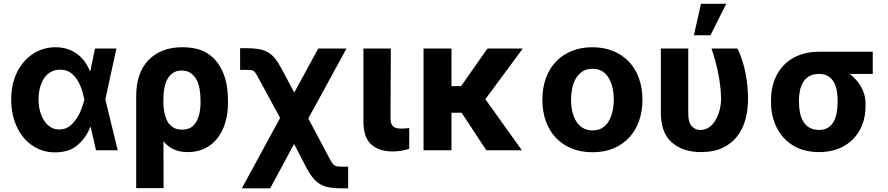

<svg xmlns="http://www.w3.org/2000/svg" viewBox="-20 -806 4764 1030"><path d="M71.7 -419Q87.4 -450.6 109 -475.3Q130.7 -500 157 -517.2Q183.2 -534.4 213.8 -543.5Q244.3 -552.6 277.7 -552.6Q310.4 -552.6 338.8 -543.9Q367.2 -535.2 390.6 -518.6Q414.1 -502.1 432.2 -478.3Q450.3 -454.5 462 -424.7H464.5L489.7 -545.5H604.4L545.1 -272.7L611.5 0H495L466.6 -124.3H463.8Q452.8 -95.2 435.9 -71.4Q419 -47.6 395.6 -27.3Q369.7 -5.3 339.1 3Q308.6 11.4 275.2 11.4Q240.8 11.4 210.8 2.1Q180.8 -7.1 153.8 -25.2Q127.1 -43 106.2 -68.4Q85.2 -93.8 70.5 -125.4Q55.8 -157 47.9 -194.1Q40.1 -231.2 40.1 -272.7Q40.1 -355.1 71.7 -419ZM217.7 -157.7Q248.6 -111.5 297.6 -111.5Q316.1 -111.5 332.6 -117.7Q349.1 -123.9 363.3 -137.4Q392 -165.1 407.5 -199Q422.9 -233 432.5 -271.3L432.9 -272.7L432.5 -274.1Q427.9 -293 422.9 -310.9Q418 -328.8 410.9 -345.7Q403.8 -362.6 393.8 -378.2Q383.9 -393.8 369 -407.7Q343 -432.2 302.2 -432.2Q280.9 -432.2 264 -425.4Q247.2 -418.7 234.4 -407.1Q221.6 -395.6 212.5 -380Q203.5 -364.3 197.8 -346.8Q192.1 -329.2 189.5 -310.5Q186.8 -291.9 186.8 -273.8Q186.8 -204.2 217.7 -157.7Z M710.6 203.1V-288.4Q710.6 -417.3 777.7 -484.7Q844.8 -552.6 958.1 -552.6Q1047.9 -552.6 1101.6 -513.8Q1131 -492.5 1150.6 -464.1Q1170.1 -435.7 1181.8 -403.4Q1193.5 -371.1 1198.3 -336.3Q1203.1 -301.5 1203.1 -267V-257.1Q1203.1 -197.1 1188.4 -147.9Q1173.7 -98.7 1145.8 -63.6Q1117.9 -28.4 1077.9 -9.2Q1038 9.9 987.6 9.9Q942.8 9.9 911.2 -5.1Q879.6 -20.2 856.9 -47.9L857.6 203.1ZM856.5 -251.8Q856.9 -235.8 859 -219.8Q861.2 -203.8 865.8 -186.8Q870 -170.5 877.3 -156.6Q884.6 -142.8 895.6 -132.5Q906.6 -122.2 921.5 -116.3Q936.4 -110.4 956 -110.4Q995.4 -110.4 1017 -132.1Q1028.1 -143.1 1035.5 -157.1Q1043 -171.2 1047.4 -187.3Q1051.8 -203.5 1053.8 -221.2Q1055.8 -239 1055.8 -257.1V-267Q1055.8 -299.7 1050.6 -328.8Q1045.5 -358 1033.4 -379.8Q1021.3 -401.6 1002 -414.6Q982.6 -427.6 953.8 -427.6Q927.2 -427.6 908.6 -415.3Q889.9 -403.1 878.4 -382.1Q866.8 -361.2 861.7 -333.3Q856.5 -305.4 856.5 -274.5Z M1300.4 -547.6Q1339.5 -547.6 1367.5 -542.8Q1395.6 -538 1417.1 -525.7Q1438.6 -513.5 1455.8 -492Q1473 -470.5 1490.4 -437.5L1558.6 -309.3L1687.1 -545.5H1838.8L1633.9 -170.5L1746.1 41.2Q1754.6 57.5 1761 66.9Q1767.4 76.3 1774.5 81Q1781.6 85.6 1791 86.8Q1800.4 88.1 1815 88.1H1847.7V204.5H1815Q1776.3 204.5 1748.4 199.8Q1720.5 195 1699 182.9Q1677.6 170.8 1660.2 149.9Q1642.8 128.9 1625.4 96.6L1557.5 -33.7L1429.3 204.5H1277.3L1482.6 -173.3L1369.7 -381.7Q1359.7 -399.9 1353.7 -410Q1347.7 -420.1 1340.9 -424.7Q1334.2 -429.3 1325.1 -430.2Q1316.1 -431.1 1300.4 -431.1H1268.1V-547.6Z M1929.7 -545.5H2076.7L2074.9 -170.8Q2074.9 -154.5 2078.7 -143.8Q2082.4 -133.2 2089.8 -127.1Q2097.3 -121.1 2108 -118.6Q2118.6 -116.1 2132.5 -116.1Q2146.7 -116.1 2157 -117.2Q2167.3 -118.3 2175.4 -119V-7.8Q2157 -1.4 2134.1 2.5Q2111.2 6.4 2085.6 6.4Q2014.6 6.4 1972.3 -30.5Q1930 -67.5 1929.7 -152.7Z M2402 -545.5V-343.8H2453.5L2594.8 -545.5H2784.4L2583.8 -273.8L2779.5 0H2588.8L2456.3 -201.3H2402V0H2252.1V-545.5Z M3158 -552.6Q3219.8 -552.6 3269.5 -532.1Q3319.2 -511.7 3354.2 -474.8Q3389.2 -437.9 3407.8 -385.8Q3426.5 -333.8 3426.5 -270.6Q3426.5 -209.9 3408.6 -158.4Q3390.6 -106.9 3356.4 -69.2Q3322.1 -31.6 3272.2 -10.5Q3222.3 10.7 3158 10.7Q3095.9 10.7 3046.2 -9.8Q2996.4 -30.2 2961.6 -67.3Q2926.8 -104.4 2908.2 -156.2Q2889.6 -208.1 2889.6 -270.6Q2889.6 -333.8 2908.2 -385.8Q2926.8 -437.9 2961.8 -474.8Q2996.8 -511.7 3046.5 -532.1Q3096.2 -552.6 3158 -552.6ZM3043.3 -271.7Q3043.3 -253.2 3045.6 -233.7Q3047.9 -214.1 3053.3 -195.8Q3058.6 -177.6 3067.5 -161.2Q3076.3 -144.9 3089.1 -132.8Q3101.9 -120.7 3119.1 -113.6Q3136.4 -106.5 3158.7 -106.5Q3181.1 -106.5 3198.2 -113.6Q3215.2 -120.7 3227.8 -133Q3240.4 -145.2 3248.9 -161.6Q3257.5 -177.9 3262.8 -196.4Q3268.1 -214.8 3270.4 -234.2Q3272.7 -253.6 3272.7 -271.7Q3272.7 -290.1 3270.4 -309.5Q3268.1 -328.8 3263 -347.1Q3257.8 -365.4 3249.1 -381.7Q3240.4 -398.1 3227.8 -410.5Q3215.2 -422.9 3198.2 -430Q3181.1 -437.1 3158.7 -437.1Q3125.4 -437.1 3103 -421.7Q3080.6 -406.2 3067.5 -382.1Q3054.3 -358 3048.8 -328.7Q3043.3 -299.4 3043.3 -271.7Z M3525.2 -545.5H3672.2V-201.7Q3671.5 -149.9 3691.4 -128.9Q3710.6 -108.7 3736.2 -108.7Q3756.4 -108.7 3772.5 -116.7Q3788.7 -124.6 3801.1 -137.8Q3813.6 -150.9 3822.4 -168.3Q3831.3 -185.7 3837.2 -204.4Q3843 -223 3845.7 -241.8Q3848.4 -260.7 3848.4 -277Q3846.6 -345.2 3832.9 -413Q3819.2 -480.8 3796.9 -545.5H3936.1Q3950.6 -516.7 3961.5 -483.1Q3972.3 -449.6 3979.2 -414.4Q3986.2 -379.3 3989.5 -344.1Q3992.9 -308.9 3992.9 -277Q3992.9 -217 3978.7 -164.6Q3964.5 -112.2 3933.9 -73.5Q3903.4 -34.8 3855.6 -12.4Q3807.9 9.9 3740.8 9.9Q3643.8 9.9 3584.5 -41.5Q3525.2 -92.7 3525.2 -203.1ZM3740.4 -785.5H3875.7L3791.5 -616.8H3702.4Z M4116.1 -258.5V-269.9Q4116.5 -327.4 4134.2 -375Q4152 -422.6 4185 -456.7Q4218 -490.8 4265.6 -509.6Q4313.2 -528.4 4373.2 -528.4H4661.9V-409.4H4538.4Q4557.2 -395.2 4573 -377.3Q4588.8 -359.4 4600.1 -338.8Q4611.5 -318.2 4617.5 -295.5Q4623.6 -272.7 4623.2 -248.6V-238.6Q4623.6 -183.6 4606 -137.8Q4588.4 -92 4555.9 -59.1Q4523.4 -26.3 4477.3 -8.2Q4431.1 9.9 4374.6 9.9Q4291.9 9.9 4234.4 -25.6Q4205.6 -43.3 4183.6 -67.6Q4161.6 -92 4146.7 -121.6Q4131.7 -151.3 4123.9 -185.7Q4116.1 -220.2 4116.1 -258.5ZM4374.6 -109Q4402.3 -109 4421.3 -120.7Q4440.3 -132.5 4451.9 -152.7Q4463.4 -172.9 4468.4 -200.3Q4473.4 -227.6 4473.4 -258.5V-269.9Q4473.4 -298.3 4468.4 -323.5Q4463.4 -348.7 4451.7 -367.9Q4440 -387.1 4420.8 -398.3Q4401.6 -409.4 4373.2 -409.4Q4343.8 -409.4 4323.3 -398.3Q4302.9 -387.1 4290.3 -367.9Q4277.7 -348.7 4272 -323.5Q4266.3 -298.3 4266 -269.9V-258.5Q4266.3 -227.6 4271.8 -200.3Q4277.3 -172.9 4290 -152.7Q4302.6 -132.5 4323.3 -120.7Q4344.1 -109 4374.6 -109Z"/></svg>

Font: Inter P
Style: Bold
Weight: 700
Designer: Rasmus Andersson
Foundry: rsms
Version: Version 3.018;git-588b23468